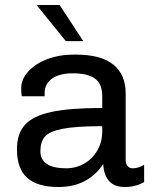

<svg xmlns="http://www.w3.org/2000/svg" viewBox="-20 -740 625 770"><path d="M314 -575H244L129 -717L130 -720H219ZM484 -365V-100Q484 -82 492 -73.5Q500 -65 512 -65Q535 -65 558 -79V-10Q524 10 481 10Q438 10 417 -14.5Q396 -39 394 -82Q332 10 215 10Q131 10 89.5 -26.5Q48 -63 48 -142Q48 -204 80 -239.5Q112 -275 186 -291Q260 -307 390 -307V-354Q390 -405 360 -425.5Q330 -446 273 -446Q219 -446 189 -425Q159 -404 159 -366V-354H67Q65 -368 65 -387Q65 -422 93 -453Q121 -484 169 -502.5Q217 -521 275 -521H284Q385 -521 434.5 -481Q484 -441 484 -365ZM142 -134Q142 -65 247 -65Q284 -65 317 -83.5Q350 -102 370 -136Q390 -170 390 -214V-234Q285 -234 231.5 -223.5Q178 -213 160 -192Q142 -171 142 -134Z"/></svg>

Font: Chivo
Style: Regular
Weight: 400
Designer: Hector Gatti
Foundry: Omnibus-Type
Version: Version 1.006; ttfautohint (v1.4.1)